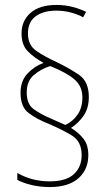

<svg xmlns="http://www.w3.org/2000/svg" viewBox="-20 -780 445 776"><path d="M183 -513Q248 -487 280.5 -459.5Q313 -432 313 -386Q313 -344 293 -316Q273 -288 244 -275L190 -299Q145 -318 116.5 -338.5Q88 -359 88 -406Q88 -452 116.5 -476.5Q145 -501 183 -513ZM178 -279Q232 -256 271 -232Q310 -208 310 -153Q310 -105 278.5 -76Q247 -47 181 -47Q109 -47 50 -81V-53Q72 -41 106.5 -32.5Q141 -24 181 -24Q257 -24 297 -59.5Q337 -95 337 -153Q337 -194 317.5 -219Q298 -244 267 -263Q297 -282 318 -312.5Q339 -343 339 -388Q339 -450 300 -477Q261 -504 207 -530Q159 -552 126 -575Q93 -598 93 -645Q93 -691 124 -714Q155 -737 208 -737Q239 -737 268 -729Q297 -721 316 -710L328 -732Q304 -744 273.5 -752Q243 -760 208 -760Q140 -760 103.5 -728Q67 -696 67 -645Q67 -598 93 -572Q119 -546 156 -526Q117 -511 90 -481.5Q63 -452 63 -405Q63 -348 96 -323Q129 -298 178 -279Z"/></svg>

Font: Noto Sans Display SemiCondensed Thin
Style: Regular
Weight: 250
Width: 4
Designer: Monotype Design team
Foundry: Monotype Imaging Inc.
Version: 1.000